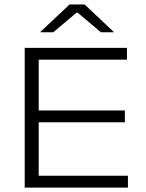

<svg xmlns="http://www.w3.org/2000/svg" viewBox="-20 -858 666 878"><path d="M93 0V-639H157V0ZM106 0V-54.5H565V0ZM128 -299V-353H551V-299ZM106 -585V-639H560.5V-585ZM298 -837.5H367L500 -712V-710.5H441.5L334.5 -800.5H330.5L223.5 -710.5H164.5V-712Z"/></svg>

Font: Anek Gujarati SemiExpanded Light
Style: Regular
Weight: 300
Width: 6
Designer: Mrunmayee Ghaisas (Gujarati), Yesha Goshar (Latin)
Foundry: Ek Type
Version: Version 1.003